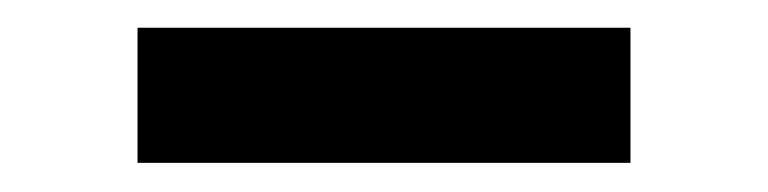

<svg xmlns="http://www.w3.org/2000/svg" viewBox="-20 -692 540 135"><path d="M76.7 -577.5V-672.5H423.3V-577.5Z"/></svg>

Font: Funnel Display Light
Style: Bold
Weight: 700
Version: Version 1.000